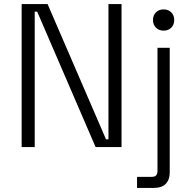

<svg xmlns="http://www.w3.org/2000/svg" viewBox="-20 -720 939 940"><path d="M86 0V-700H213L499 -38H511V-700H575V0H448L162 -663H150V0ZM651 200V146H721Q738 146 744.5 138.5Q751 131 751 116V-486H811V124Q811 160 791.5 180Q772 200 733 200ZM781 -570Q758 -570 743.5 -584.5Q729 -599 729 -622Q729 -645 743.5 -659.5Q758 -674 781 -674Q804 -674 818.5 -659.5Q833 -645 833 -622Q833 -599 818.5 -584.5Q804 -570 781 -570Z"/></svg>

Font: Space Grotesk Light
Style: Regular
Weight: 300
Designer: Florian Karsten
Foundry: Florian Karsten
Version: Version 2.000